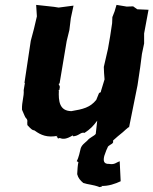

<svg xmlns="http://www.w3.org/2000/svg" viewBox="-20 -554 628 786"><path d="M443 29V21C455 10 468 -1 483 -13C491 -20 498 -27 507 -34L508 -31L543 -205L554 -279L561 -333L570 -376V-417L588 -514L542 -516L525 -528L499 -527L457 -534L449 -507L440 -484L439 -459L431 -406L422 -354L405 -280L406 -255L408 -229L393 -180V-177C395 -177 388 -176 385 -172C377 -153 377 -153 374 -145C349 -114 320 -107 272 -99C223 -100 219 -140 221 -184C221 -180 217 -185 223 -186L225 -198L224 -202L220 -210L224 -213L253 -386L264 -431L270 -480L281 -531L220 -523L201 -526L128 -534L131 -487L119 -436L106 -387L80 -214L82 -215L79 -197L77 -185C79 -158 69 -139 70 -105C78 -87 83 -73 86 -71C96 -61 90 -57 92 -42C106 -27 111 -21 121 -20C148 0 174 10 216 2C206 10 214 2 219 15C212 13 221 11 225 11C239 17 254 15 278 0C277 1 281 5 277 4C303 4 310 -15 326 -10C349 -25 361 -37 378 -60L372 -6C366 3 348 8 337 22C328 31 312 40 309 59C307 66 303 90 294 106C301 107 296 111 301 109C298 123 297 139 296 159C300 175 309 185 321 195C341 202 359 201 388 212C398 210 403 207 392 207C423 209 453 198 474 188L470 106C456 111 449 121 427 117C404 118 402 104 407 84C410 78 413 64 420 51C422 40 439 38 443 29Z"/></svg>

Font: Asimov Print
Style: DIt
Weight: 250
Width: 0
Designer: Google
Version: Version 2.000980: 2014